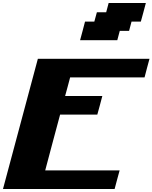

<svg xmlns="http://www.w3.org/2000/svg" viewBox="-20 -1270 1024 1290"><path d="M0 0H750Q755.4 -21 766.6 -62.5Q777.8 -104 783.7 -125H283.7Q300.3 -187.5 333.5 -312.5Q366.7 -437.5 383.8 -500H633.8Q639.6 -520.5 650.9 -562.3Q662.1 -604 667.5 -625H417.5Q423.3 -646 434.6 -687.7Q445.8 -729.5 451.2 -750H951.2Q956.5 -770.5 967.5 -812.5Q978.5 -854.5 984.4 -875H234.4Q195.3 -729 117.2 -437.5Q39.1 -146 0 0ZM518.1 -1000H768.1L784.7 -1062.5H847.2L863.8 -1125H926.3Q932.1 -1146 943.4 -1187.5Q954.6 -1229 960 -1250H710L693.4 -1187.5H630.9L613.8 -1125H551.3Q545.9 -1104 534.9 -1062.3Q523.9 -1020.5 518.1 -1000Z"/></svg>

Font: Faithful 32x
Style: BoldOblique
Weight: 400
Foundry: Faithful Resource Pack
Version: Version 1.0; January 27, 2023